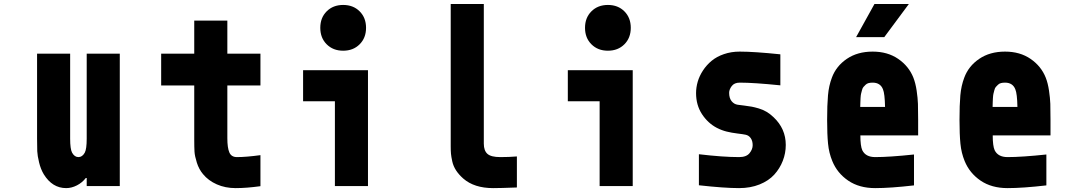

<svg xmlns="http://www.w3.org/2000/svg" viewBox="-20 -937 5373 967"><path d="M313.2 10.4Q243.5 10.4 200.5 -59.2Q184.9 -85.3 176.8 -119.1Q168.6 -153 167.6 -175.5Q166.7 -197.9 166.7 -238.9V-666.7H333.3V-238.9Q333.3 -186.2 343.1 -168Q355.5 -145.8 375 -145.8Q394.5 -145.8 406.9 -168Q416.7 -186.2 416.7 -238.9V-666.7H583.3V0H416.7V-40.4H412.1Q393.9 -16.9 367.2 -3.3Q340.5 10.4 313.2 10.4Z M1291.7 0.7Q1222 10.4 1166.7 10.4Q1114.6 10.4 1071.9 -8.5Q1029.3 -27.3 1002.6 -59.9Q981.8 -84.6 971.4 -117.8Q960.9 -151 959.6 -173.2Q958.3 -195.3 958.3 -234.4V-506.5H791.7V-666.7H958.3V-833.3H1125V-666.7H1291.7V-506.5H1125V-240.9Q1125 -192.7 1135.1 -169.3Q1145.2 -145.8 1173.2 -145.8Q1219.4 -145.8 1291.7 -155.6Z M1666.7 0V-427.1H1506.5V-583.3H1833.3V0ZM1625.3 -879.9Q1657.6 -912.1 1708.3 -912.1Q1759.1 -912.1 1791.3 -879.9Q1823.6 -847.7 1823.6 -796.9Q1823.6 -746.1 1791.3 -713.9Q1759.1 -681.6 1708.3 -681.6Q1657.6 -681.6 1625.3 -713.9Q1593.1 -746.1 1593.1 -796.9Q1593.1 -847.7 1625.3 -879.9Z M2583.3 7.2Q2500.7 10.4 2463.5 10.4Q2368.5 10.4 2313.2 -37.8Q2291 -57.3 2277 -78.8Q2263 -100.3 2257.8 -124.3Q2252.6 -148.4 2251.3 -162.8Q2250 -177.1 2250 -200.5V-916.7H2416.7V-213.5Q2416.7 -178.4 2434.9 -162.1Q2453.1 -145.8 2500 -145.8Q2544.3 -145.8 2583.3 -149.1Z M3000 0V-427.1H2839.8V-583.3H3166.7V0ZM2958.7 -879.9Q2990.9 -912.1 3041.7 -912.1Q3092.4 -912.1 3124.7 -879.9Q3156.9 -847.7 3156.9 -796.9Q3156.9 -746.1 3124.7 -713.9Q3092.4 -681.6 3041.7 -681.6Q2990.9 -681.6 2958.7 -713.9Q2926.4 -746.1 2926.4 -796.9Q2926.4 -847.7 2958.7 -879.9Z M3702.5 10.4Q3627.6 10.4 3500 -3.9V-160.2Q3621.7 -145.8 3702.5 -145.8Q3738.9 -145.8 3754.9 -165.4Q3770.8 -184.9 3770.8 -205.7Q3770.8 -227.2 3761.1 -241.2Q3751.3 -255.2 3735 -258.5Q3723.3 -261.1 3694 -264.6Q3664.7 -268.2 3639.6 -274.4Q3614.6 -280.6 3590.5 -293Q3545.6 -316.4 3515.6 -362Q3485.7 -407.6 3485.7 -468.1Q3485.7 -496.7 3494.1 -525.7Q3502.6 -554.7 3520.5 -582Q3538.4 -609.4 3563.8 -630.5Q3589.2 -651.7 3626 -664.4Q3662.8 -677.1 3705.7 -677.1Q3778 -677.1 3910.2 -663.4V-507.2Q3776.7 -520.8 3705.7 -520.8Q3678.4 -520.8 3665.4 -503.6Q3652.3 -486.3 3652.3 -469.4Q3652.3 -442.7 3664.7 -427.4Q3677.1 -412.1 3695.3 -409.5Q3703.8 -408.2 3728.2 -405.3Q3752.6 -402.3 3766.3 -399.7Q3779.9 -397.1 3801.1 -391Q3822.3 -384.8 3840.5 -374Q3858.7 -363.3 3875.7 -347Q3937.5 -289.1 3937.5 -207Q3937.5 -165.4 3922.5 -127Q3907.6 -88.5 3879.6 -57.6Q3851.6 -26.7 3805.7 -8.1Q3759.8 10.4 3702.5 10.4Z M4291.7 -750 4384.1 -916.7H4557.3L4433.6 -750ZM4375 -677.1Q4450.5 -677.1 4503.9 -640.3Q4557.3 -603.5 4580.1 -546.2Q4591.1 -518.2 4596.7 -480.5Q4602.2 -442.7 4603.2 -413.7Q4604.2 -384.8 4604.2 -333.3V-255.2H4313.2Q4313.2 -201.8 4322.9 -180.3Q4339.8 -145.8 4388 -145.8Q4459 -145.8 4583.3 -158.9V-3.3Q4464.8 10.4 4388 10.4Q4307.3 10.4 4252 -27.3Q4196.6 -65.1 4171.9 -125.7Q4154.9 -166.7 4150.4 -213.5Q4145.8 -260.4 4145.8 -333.3Q4145.8 -408.2 4150.1 -456.7Q4154.3 -505.2 4169.9 -546.2Q4191.4 -604.2 4245.1 -640.6Q4298.8 -677.1 4375 -677.1ZM4375 -520.8Q4363.9 -520.8 4354.8 -518.6Q4345.7 -516.3 4339.5 -510.1Q4333.3 -503.9 4328.8 -499Q4324.2 -494.1 4321.3 -482.7Q4318.4 -471.4 4316.7 -464.8Q4315.1 -458.3 4314.1 -443Q4313.2 -427.7 4313.2 -421.5Q4313.2 -415.4 4312.5 -398.4H4437.5Q4436.2 -465.5 4427.1 -487Q4414.1 -520.8 4375 -520.8Z M5041.7 -677.1Q5117.2 -677.1 5170.6 -640.3Q5224 -603.5 5246.7 -546.2Q5257.8 -518.2 5263.3 -480.5Q5268.9 -442.7 5269.9 -413.7Q5270.8 -384.8 5270.8 -333.3V-255.2H4979.8Q4979.8 -201.8 4989.6 -180.3Q5006.5 -145.8 5054.7 -145.8Q5125.7 -145.8 5250 -158.9V-3.3Q5131.5 10.4 5054.7 10.4Q4974 10.4 4918.6 -27.3Q4863.3 -65.1 4838.5 -125.7Q4821.6 -166.7 4817.1 -213.5Q4812.5 -260.4 4812.5 -333.3Q4812.5 -408.2 4816.7 -456.7Q4821 -505.2 4836.6 -546.2Q4858.1 -604.2 4911.8 -640.6Q4965.5 -677.1 5041.7 -677.1ZM5041.7 -520.8Q5030.6 -520.8 5021.5 -518.6Q5012.4 -516.3 5006.2 -510.1Q5000 -503.9 4995.4 -499Q4990.9 -494.1 4988 -482.7Q4985 -471.4 4983.4 -464.8Q4981.8 -458.3 4980.8 -443Q4979.8 -427.7 4979.8 -421.5Q4979.8 -415.4 4979.2 -398.4H5104.2Q5102.9 -465.5 5093.7 -487Q5080.7 -520.8 5041.7 -520.8Z"/></svg>

Font: TypoPRO Monoid
Style: Bold
Weight: 700
Width: 4
Monospace: yes
Designer: Andreas Larsen (@larsenwork)
Version: Version 0.61